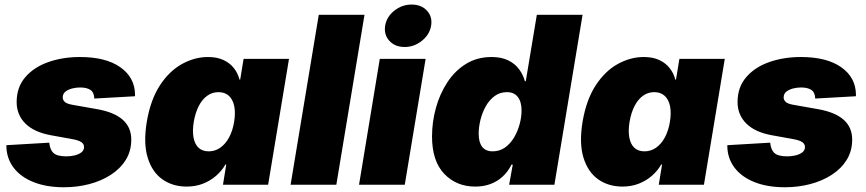

<svg xmlns="http://www.w3.org/2000/svg" viewBox="-20 -791 3707 822"><path d="M253.9 10.7Q178.7 10.7 123.3 -11.5Q67.9 -33.7 37.8 -73.7Q7.8 -113.8 7.3 -166.5Q7.3 -167.5 7.3 -168.2Q7.3 -168.9 7.3 -169.4L190.9 -180.2Q193.8 -149.4 209.5 -135.5Q225.1 -121.6 264.2 -121.6Q281.2 -121.6 298.6 -125.5Q315.9 -129.4 327.9 -138.2Q339.8 -147 339.8 -161.6Q339.8 -174.3 328.4 -182.4Q316.9 -190.4 290 -195.3L195.8 -212.4Q125 -225.6 88.1 -262.7Q51.3 -299.8 51.3 -354Q51.3 -417.5 88.1 -460.4Q125 -503.4 186.5 -525.1Q248 -546.9 322.3 -546.9Q433.1 -546.9 495.1 -503.2Q557.1 -459.5 558.1 -386.2Q558.1 -384.8 558.1 -382.8Q558.1 -380.9 557.6 -378.9L383.8 -369.1Q382.8 -395.5 367.2 -406Q351.6 -416.5 322.8 -416.5Q306.6 -416.5 289.6 -412.4Q272.5 -408.2 260.5 -398.9Q248.5 -389.6 248.5 -373.5Q248.5 -363.8 256.6 -355.5Q264.6 -347.2 287.6 -342.8L395.5 -323.7Q468.3 -311 505.1 -278.6Q542 -246.1 542 -193.4Q542 -144.5 518.6 -106.7Q495.1 -68.8 454.3 -42.5Q413.6 -16.1 361.8 -2.7Q310.1 10.7 253.9 10.7Z M779.3 7.8Q719.2 7.8 675.3 -23.2Q631.3 -54.2 612.3 -116Q593.3 -177.7 608.4 -269.5Q624.5 -364.3 664.8 -425.8Q705.1 -487.3 759.3 -517.1Q813.5 -546.9 870.1 -546.9Q909.2 -546.9 936.5 -534.2Q963.9 -521.5 981.2 -499.5Q998.5 -477.5 1005.4 -450.2H1008.3L1022.9 -539.1H1217.3L1127.9 0H934.6L948.7 -86.9H945.3Q929.2 -59.1 904.5 -37.8Q879.9 -16.6 848.4 -4.4Q816.9 7.8 779.3 7.8ZM873.5 -143.1Q900.9 -143.1 923.1 -158.7Q945.3 -174.3 960.7 -202.6Q976.1 -231 982.4 -269.5Q988.8 -309.1 982.7 -337.4Q976.6 -365.7 959.5 -381.1Q942.4 -396.5 915 -396.5Q888.7 -396.5 867.2 -381.1Q845.7 -365.7 831.1 -337.4Q816.4 -309.1 809.6 -269.5Q803.2 -230.5 808.6 -201.9Q814 -173.3 830.3 -158.2Q846.7 -143.1 873.5 -143.1Z M1540.5 -727.5 1419.9 0H1224.1L1344.7 -727.5Z M1517.1 0 1606 -539.1H1802.2L1712.9 0ZM1712.4 -589.8Q1670.9 -589.8 1647 -616.2Q1623 -642.6 1628.9 -680.7Q1635.3 -719.2 1668.2 -745.4Q1701.2 -771.5 1742.2 -771.5Q1783.7 -771.5 1807.9 -745.4Q1832 -719.2 1825.7 -680.7Q1819.3 -643.1 1786.4 -616.5Q1753.4 -589.8 1712.4 -589.8Z M2014.6 7.8Q1934.1 7.8 1881.8 -46.9Q1829.6 -101.6 1829.6 -207Q1829.6 -268.6 1846.2 -328.9Q1862.8 -389.2 1895.3 -438.7Q1927.7 -488.3 1975.3 -517.6Q2022.9 -546.9 2084.5 -546.9Q2126.5 -546.9 2155.5 -532.7Q2184.6 -518.6 2202.1 -494.9Q2219.7 -471.2 2227.1 -443.4H2231L2278.3 -727.5H2474.1L2353.5 0H2159.7L2175.3 -86.4H2169.9Q2154.3 -55.2 2131.3 -34.4Q2108.4 -13.7 2079.1 -2.9Q2049.8 7.8 2014.6 7.8ZM2088.9 -143.1Q2119.1 -143.1 2142.1 -159.4Q2165 -175.8 2180.7 -202.1Q2196.3 -228.5 2204.6 -259Q2212.9 -289.6 2212.9 -317.9Q2212.9 -355.5 2196.8 -376Q2180.7 -396.5 2150.4 -396.5Q2120.1 -396.5 2097.4 -379.6Q2074.7 -362.8 2059.6 -335.7Q2044.4 -308.6 2036.9 -277.6Q2029.3 -246.6 2029.3 -218.3Q2029.3 -182.1 2044.2 -162.6Q2059.1 -143.1 2088.9 -143.1Z M2645 7.8Q2585 7.8 2541 -23.2Q2497.1 -54.2 2478 -116Q2459 -177.7 2474.1 -269.5Q2490.2 -364.3 2530.5 -425.8Q2570.8 -487.3 2625 -517.1Q2679.2 -546.9 2735.8 -546.9Q2774.9 -546.9 2802.2 -534.2Q2829.6 -521.5 2846.9 -499.5Q2864.3 -477.5 2871.1 -450.2H2874L2888.7 -539.1H3083L2993.7 0H2800.3L2814.5 -86.9H2811Q2794.9 -59.1 2770.3 -37.8Q2745.6 -16.6 2714.1 -4.4Q2682.6 7.8 2645 7.8ZM2739.3 -143.1Q2766.6 -143.1 2788.8 -158.7Q2811 -174.3 2826.4 -202.6Q2841.8 -231 2848.1 -269.5Q2854.5 -309.1 2848.4 -337.4Q2842.3 -365.7 2825.2 -381.1Q2808.1 -396.5 2780.8 -396.5Q2754.4 -396.5 2732.9 -381.1Q2711.4 -365.7 2696.8 -337.4Q2682.1 -309.1 2675.3 -269.5Q2668.9 -230.5 2674.3 -201.9Q2679.7 -173.3 2696 -158.2Q2712.4 -143.1 2739.3 -143.1Z M3340.3 10.7Q3265.1 10.7 3209.7 -11.5Q3154.3 -33.7 3124.3 -73.7Q3094.2 -113.8 3093.8 -166.5Q3093.8 -167.5 3093.8 -168.2Q3093.8 -168.9 3093.8 -169.4L3277.3 -180.2Q3280.3 -149.4 3295.9 -135.5Q3311.5 -121.6 3350.6 -121.6Q3367.7 -121.6 3385 -125.5Q3402.3 -129.4 3414.3 -138.2Q3426.3 -147 3426.3 -161.6Q3426.3 -174.3 3414.8 -182.4Q3403.3 -190.4 3376.5 -195.3L3282.2 -212.4Q3211.4 -225.6 3174.6 -262.7Q3137.7 -299.8 3137.7 -354Q3137.7 -417.5 3174.6 -460.4Q3211.4 -503.4 3272.9 -525.1Q3334.5 -546.9 3408.7 -546.9Q3519.5 -546.9 3581.5 -503.2Q3643.6 -459.5 3644.5 -386.2Q3644.5 -384.8 3644.5 -382.8Q3644.5 -380.9 3644 -378.9L3470.2 -369.1Q3469.2 -395.5 3453.6 -406Q3438 -416.5 3409.2 -416.5Q3393.1 -416.5 3376 -412.4Q3358.9 -408.2 3346.9 -398.9Q3335 -389.6 3335 -373.5Q3335 -363.8 3343 -355.5Q3351.1 -347.2 3374 -342.8L3481.9 -323.7Q3554.7 -311 3591.6 -278.6Q3628.4 -246.1 3628.4 -193.4Q3628.4 -144.5 3605 -106.7Q3581.5 -68.8 3540.8 -42.5Q3500 -16.1 3448.2 -2.7Q3396.5 10.7 3340.3 10.7Z"/></svg>

Font: Inter 18pt Black
Style: Italic
Weight: 900
Italic angle: -9.3988°
Designer: Rasmus Andersson
Foundry: rsms
Version: Version 4.001;git-66647c0bb